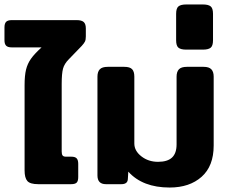

<svg xmlns="http://www.w3.org/2000/svg" viewBox="-34 -824 1028 859"><path d="M76 -62V-443Q76 -486 82.5 -512.5Q89 -539 104.5 -561Q120 -583 152 -612H19Q1 -612 -6.5 -619.5Q-14 -627 -14 -644V-701Q-14 -719 -6.5 -726.5Q1 -734 19 -734H309Q331 -734 340.5 -725.5Q350 -717 350 -697V-661Q350 -646 346 -638Q342 -630 332 -619L274 -559Q254 -539 248 -517Q242 -495 242 -448V-146Q242 -134 246 -128.5Q250 -123 261 -123H285Q302 -123 309 -115.5Q316 -108 316 -91V-32Q316 -14 309 -7Q302 0 284 0H137Q101 0 88.5 -14Q76 -28 76 -62Z M540 -56 538 -23Q537 0 509 0H440Q402 0 402 -39V-481Q402 -503 412.5 -514Q423 -525 448 -525H522Q547 -525 557 -514.5Q567 -504 567 -481V-182Q567 -149 598.5 -124.5Q630 -100 673 -100Q715 -100 735.5 -119Q756 -138 756 -178V-481Q756 -503 766.5 -514Q777 -525 802 -525H877Q901 -525 911.5 -514Q922 -503 922 -481V-173Q922 -81 868 -33Q814 15 725 15Q604 15 540 -56Z M754 -644V-762Q754 -787 764.5 -795.5Q775 -804 799 -804H874Q898 -804 908.5 -795.5Q919 -787 919 -762V-644Q919 -619 908.5 -610.5Q898 -602 874 -602H799Q775 -602 764.5 -610.5Q754 -619 754 -644Z"/></svg>

Font: Mitr Medium
Style: Regular
Weight: 500
Designer: Thanarat Vachiruckul
Foundry: Cadson Demak
Version: Version 1.003